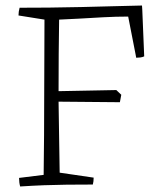

<svg xmlns="http://www.w3.org/2000/svg" viewBox="-20 -668 583 695"><path d="M53 7Q49 -7 49 -24L138 -35Q139 -107 139.5 -179Q140 -251 140 -323Q140 -384 140.5 -457Q141 -530 141 -597L47 -612Q47 -619 48 -626Q49 -633 51 -640Q99 -640 156.5 -640.5Q214 -641 274.5 -642.5Q335 -644 391.5 -645.5Q448 -647 494 -648L495 -633L502 -464Q496 -461 488 -460Q480 -459 473 -459L471 -470L444 -608Q400 -608 353.5 -605.5Q307 -603 265.5 -600.5Q224 -598 194 -597Q193 -541 192.5 -472.5Q192 -404 192 -338L401 -342L419 -325L414 -298L192 -300L196 -43L319 -25Q319 -11 316 0Q263 0 221 0.5Q179 1 139.5 2.5Q100 4 53 7Z"/></svg>

Font: Labrada Light
Style: Regular
Weight: 300
Designer: Mercedes Jáuregui
Foundry: Omnibus-Type Team
Version: Version 1.000; ttfautohint (v1.8.4.7-5d5b)